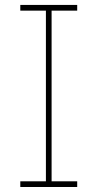

<svg xmlns="http://www.w3.org/2000/svg" viewBox="-20 -747 389 767"><path d="M61.1 0ZM288.4 0H61.1V-22.7H163.4V-704.5H61.1V-727.3H288.4V-704.5H186.1V-22.7H288.4Z"/></svg>

Font: Linik Sans Thin
Style: Regular
Weight: 100
Designer: Fonts by Rasmus Andersson / Changes by Cristiano Sobral with parts from Marc Monis
Foundry: rsms
Version: Version 3.020; ttfautohint (v1.6)